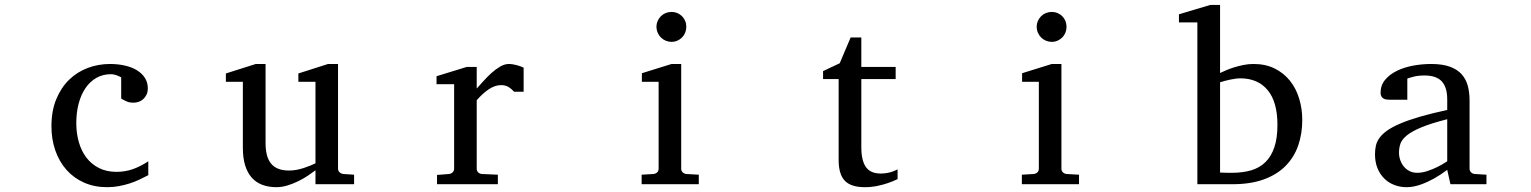

<svg xmlns="http://www.w3.org/2000/svg" viewBox="-20 -757 6290 789"><path d="M589.4 -37.1Q572.3 -28.3 553.5 -19.3Q534.7 -10.3 513.4 -3.4Q492.2 3.4 469 7.8Q445.8 12.2 420.4 12.2Q367.7 12.2 325.4 -6.6Q283.2 -25.4 253.4 -58.8Q223.6 -92.3 207.5 -138.2Q191.4 -184.1 191.4 -237.8Q191.4 -300.8 210.9 -348.6Q230.5 -396.5 263.7 -429Q296.9 -461.4 340.6 -477.8Q384.3 -494.1 432.1 -494.1Q464.8 -494.1 493.4 -487.5Q522 -481 542.7 -468.3Q563.5 -455.6 575.4 -437Q587.4 -418.5 587.4 -394Q587.4 -379.4 582.3 -368.4Q577.1 -357.4 568.8 -349.9Q560.5 -342.3 550 -338.6Q539.6 -335 528.3 -335Q511.7 -335 499.5 -340.6Q487.3 -346.2 478 -352.1V-439Q467.8 -444.8 456.8 -448.5Q445.8 -452.1 436 -452.1Q402.8 -452.1 376.2 -437Q349.6 -421.9 331.3 -395Q313 -368.2 303.2 -331.3Q293.5 -294.4 293.5 -251Q293.5 -209.5 304 -172.9Q314.5 -136.2 335.2 -109.1Q356 -82 387 -66.4Q418 -50.8 459 -50.8Q494.1 -50.8 525.6 -61.8Q557.1 -72.8 589.4 -94.2Z M1276.4 0V-57.1Q1263.7 -47.4 1245.4 -35.2Q1227.1 -22.9 1205.8 -12.5Q1184.6 -2 1161.4 5.1Q1138.2 12.2 1116.2 12.2Q1084 12.2 1058.3 2.7Q1032.7 -6.8 1014.9 -26.6Q997.1 -46.4 987.5 -76.9Q978 -107.4 978 -149.9V-420.9H908.2V-455.1L1031.2 -494.1H1071.3V-168.9Q1071.3 -142.6 1076.4 -121.6Q1081.5 -100.6 1093 -85.9Q1104.5 -71.3 1123 -63.7Q1141.6 -56.2 1168 -56.2Q1183.1 -56.2 1198.7 -59.1Q1214.4 -62 1228.5 -66.7Q1242.7 -71.3 1255.1 -76.4Q1267.6 -81.5 1276.4 -85.9V-420.9H1206.1V-455.1L1328.1 -494.1H1369.1V-64Q1369.1 -54.7 1375.7 -48.8Q1382.3 -43 1391.1 -42L1435.1 -39.1V0Z M2092.8 -379.9Q2083 -391.1 2070.3 -399.2Q2057.6 -407.2 2039.1 -407.2Q2014.6 -407.2 1989.7 -390.9Q1964.8 -374.5 1939 -345.2V-64Q1939 -54.7 1944.8 -48.8Q1950.7 -43 1960 -42L2025.9 -39.1V0H1775.9V-38.1L1825.2 -42Q1834 -43 1840.1 -48.8Q1846.2 -54.7 1846.2 -64V-411.1H1773.9V-443.8L1897.9 -481.9H1939V-393.1Q1949.7 -404.8 1965.1 -422.1Q1980.5 -439.5 1998 -455.6Q2015.6 -471.7 2034.4 -482.9Q2053.2 -494.1 2070.8 -494.1Q2078.6 -494.1 2087.4 -492.7Q2096.2 -491.2 2104.5 -489Q2112.8 -486.8 2119.9 -484.1Q2127 -481.4 2131.8 -479V-379.9Z M2616.7 0V-39.1L2665.5 -42Q2674.8 -43 2680.7 -48.8Q2686.5 -54.7 2686.5 -64V-420.9H2617.7V-456.1L2739.7 -494.1H2779.3V-64Q2779.3 -54.7 2785.4 -48.8Q2791.5 -43 2800.3 -42L2851.6 -39.1V0ZM2800.3 -647Q2800.3 -634.3 2795.7 -622.8Q2791 -611.3 2782.7 -603Q2774.4 -594.7 2763.4 -589.8Q2752.4 -585 2739.7 -585Q2727.1 -585 2715.6 -589.8Q2704.1 -594.7 2695.8 -603Q2687.5 -611.3 2682.6 -622.8Q2677.7 -634.3 2677.7 -647Q2677.7 -659.7 2682.6 -670.9Q2687.5 -682.1 2695.8 -690.4Q2704.1 -698.7 2715.6 -703.4Q2727.1 -708 2739.7 -708Q2752.4 -708 2763.4 -703.4Q2774.4 -698.7 2782.7 -690.4Q2791 -682.1 2795.7 -670.9Q2800.3 -659.7 2800.3 -647Z M3668.5 -21Q3649.9 -11.7 3627.9 -4.4Q3609.4 2 3585 7.1Q3560.5 12.2 3533.7 12.2Q3477.1 12.2 3451.7 -14.2Q3426.3 -40.5 3426.3 -100.1V-432.1H3362.3V-464.8L3430.7 -497.1L3475.6 -603H3519.5V-481.9H3660.6V-432.1H3519.5V-152.8Q3519.5 -123 3524.7 -102.3Q3529.8 -81.5 3539.8 -68.6Q3549.8 -55.7 3564.7 -49.8Q3579.6 -43.9 3599.6 -43.9Q3614.3 -43.9 3626.7 -46.4Q3639.2 -48.8 3648.4 -52.2Q3659.2 -56.2 3668.5 -61Z M4179.2 0V-39.1L4228 -42Q4237.3 -43 4243.2 -48.8Q4249 -54.7 4249 -64V-420.9H4180.2V-456.1L4302.2 -494.1H4341.8V-64Q4341.8 -54.7 4347.9 -48.8Q4354 -43 4362.8 -42L4414.1 -39.1V0ZM4362.8 -647Q4362.8 -634.3 4358.2 -622.8Q4353.5 -611.3 4345.2 -603Q4336.9 -594.7 4325.9 -589.8Q4314.9 -585 4302.2 -585Q4289.6 -585 4278.1 -589.8Q4266.6 -594.7 4258.3 -603Q4250 -611.3 4245.1 -622.8Q4240.2 -634.3 4240.2 -647Q4240.2 -659.7 4245.1 -670.9Q4250 -682.1 4258.3 -690.4Q4266.6 -698.7 4278.1 -703.4Q4289.6 -708 4302.2 -708Q4314.9 -708 4325.9 -703.4Q4336.9 -698.7 4345.2 -690.4Q4353.5 -682.1 4358.2 -670.9Q4362.8 -659.7 4362.8 -647Z M5331.5 -264.2Q5331.5 -207.5 5314.9 -159.4Q5298.3 -111.3 5263.4 -75.7Q5228.5 -40 5174.1 -20Q5119.6 0 5044.4 0H4900.4V-665H4824.7V-698.2L4953.6 -736.8H4993.7V-457Q5002.4 -460.9 5016.6 -467.3Q5030.8 -473.6 5049.1 -479.5Q5067.4 -485.4 5088.4 -489.7Q5109.4 -494.1 5131.3 -494.1Q5180.7 -494.1 5218 -475.6Q5255.4 -457 5280.8 -425.3Q5306.2 -393.6 5318.8 -351.8Q5331.5 -310.1 5331.5 -264.2ZM5229.5 -244.1Q5229.5 -338.4 5189.2 -386.7Q5148.9 -435.1 5076.7 -435.1Q5068.4 -435.1 5057.1 -433.6Q5045.9 -432.1 5034.4 -429.7Q5022.9 -427.2 5012 -424.3Q5001 -421.4 4993.7 -418.9V-47.9Q5002 -47.4 5010.7 -47.4Q5018.1 -46.9 5026.4 -46.9H5042.5Q5086.9 -46.9 5121.6 -57.1Q5156.2 -67.4 5180.2 -90.8Q5204.1 -114.3 5216.8 -151.9Q5229.5 -189.5 5229.5 -244.1Z M5927.2 -267.1Q5859.9 -250 5820.3 -233.4Q5780.8 -216.8 5760.5 -200Q5740.2 -183.1 5734.6 -165.8Q5729 -148.4 5729 -129.9Q5729 -114.3 5734.1 -99.4Q5739.3 -84.5 5748.8 -72.8Q5758.3 -61 5772.2 -54Q5786.1 -46.9 5804.2 -46.9Q5824.2 -46.9 5845.9 -54.2Q5867.7 -61.5 5885.7 -70.3Q5906.7 -80.6 5927.2 -94.2ZM5940.4 0 5927.2 -59.1Q5900.9 -39.1 5873 -23.4Q5860.8 -16.6 5847.2 -10.3Q5833.5 -3.9 5819.1 1.2Q5804.7 6.3 5789.8 9.3Q5774.9 12.2 5760.3 12.2Q5732.9 12.2 5709.2 2.9Q5685.5 -6.3 5668 -23.9Q5650.4 -41.5 5640.4 -66.4Q5630.4 -91.3 5630.4 -123Q5630.4 -141.6 5634 -158.2Q5637.7 -174.8 5648.9 -190.4Q5660.2 -206.1 5680.4 -220.5Q5700.7 -234.9 5733.6 -249Q5766.6 -263.2 5814.2 -277.1Q5861.8 -291 5927.2 -305.2V-348.1Q5927.2 -398.4 5904.8 -422.6Q5882.3 -446.8 5834 -446.8Q5807.6 -446.8 5789.1 -441.9Q5770.5 -437 5763.2 -434.1V-347.2H5690.4Q5683.6 -347.2 5677 -348.1Q5670.4 -349.1 5665 -352.3Q5659.7 -355.5 5656.5 -361.1Q5653.3 -366.7 5653.3 -376Q5653.3 -406.7 5671.9 -429Q5690.4 -451.2 5720.2 -465.8Q5750 -480.5 5787.1 -487.3Q5824.2 -494.1 5861.3 -494.1Q5907.7 -494.1 5938.2 -482.9Q5968.8 -471.7 5986.6 -451.7Q6004.4 -431.6 6011.7 -404.3Q6019 -377 6019 -344.2V-64Q6019 -54.7 6025.1 -48.8Q6031.2 -43 6040 -42L6088.4 -39.1V0Z"/></svg>

Font: BabelStone Ogham Fixed
Style: Regular
Weight: 400
Monospace: yes
Designer: Andrew West
Foundry: BabelStone
Version: Version 2.02 March 14, 2022